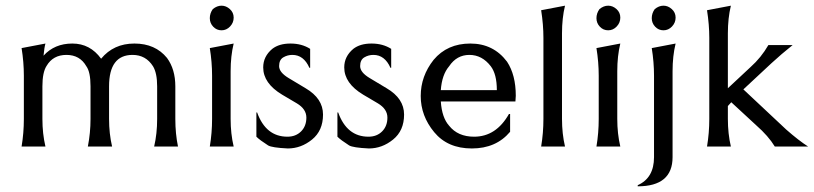

<svg xmlns="http://www.w3.org/2000/svg" viewBox="-20 -516 2865 676"><path d="M446.7 -322.7Q364 -322.7 364 -212V-97.3Q364 -45.3 374.7 0H289.3Q298.7 -48 298.7 -97.3V-212Q298.7 -262.7 284 -282.7Q261.3 -322.7 214 -322.7Q166.7 -322.7 144 -284Q129.3 -261.3 129.3 -212V-97.3Q129.3 -45.3 140 0H56Q64 -48 64 -97.3V-249.3Q64 -297.3 56 -346.7L140 -362.7Q136 -349.3 133.3 -320Q172 -362.7 234.7 -362.7Q297.3 -362.7 336 -309.3Q380 -362.7 453.3 -362.7Q526.7 -362.7 568 -312Q597.3 -272 597.3 -212V-97.3Q597.3 -45.3 606.7 0H522.7Q533.3 -45.3 533.3 -97.3V-212Q533.3 -258.7 518.7 -282.7Q493.3 -322.7 446.7 -322.7Z M718.7 0Q726.7 -48 726.7 -97.3V-249.3Q726.7 -297.3 718.7 -346.7L802.7 -362.7Q792 -318.7 792 -265.3V-97.3Q792 -45.3 802.7 0ZM760 -409.3Q742.7 -409.3 730.7 -422Q718.7 -434.7 718.7 -452Q718.7 -469.3 729.3 -484Q744 -496 760 -496Q776 -496 789.3 -484Q802.7 -472 802.7 -454Q802.7 -436 790 -422.7Q777.3 -409.3 760 -409.3Z M1069.3 -277.3Q1049.3 -322.7 1009.3 -322.7Q992 -322.7 977.3 -314Q962.7 -305.3 962.7 -283.3Q962.7 -261.3 996 -241.3L1056 -205.3Q1117.3 -169.3 1117.3 -112.7Q1117.3 -56 1078.7 -24.7Q1040 6.7 993.3 6.7Q937.3 4 924 -4Q894.7 -22.7 882.7 -34.7V-120H885.3Q916 -34.7 992 -34.7Q1021.3 -34.7 1040 -53.3Q1058.7 -72 1058.7 -102Q1058.7 -132 1025.3 -152L973.3 -182.7Q906.7 -222.7 906.7 -278.7Q906.7 -317.3 938.7 -344Q962.7 -362.7 1002.7 -362.7Q1042.7 -362.7 1072 -344V-277.3Z M1354.7 -277.3Q1334.7 -322.7 1294.7 -322.7Q1277.3 -322.7 1262.7 -314Q1248 -305.3 1248 -283.3Q1248 -261.3 1281.3 -241.3L1341.3 -205.3Q1402.7 -169.3 1402.7 -112.7Q1402.7 -56 1364 -24.7Q1325.3 6.7 1278.7 6.7Q1222.7 4 1209.3 -4Q1180 -22.7 1168 -34.7V-120H1170.7Q1201.3 -34.7 1277.3 -34.7Q1306.7 -34.7 1325.3 -53.3Q1344 -72 1344 -102Q1344 -132 1310.7 -152L1258.7 -182.7Q1192 -222.7 1192 -278.7Q1192 -317.3 1224 -344Q1248 -362.7 1288 -362.7Q1328 -362.7 1357.3 -344V-277.3Z M1776 -114.7V-52Q1726.7 6.7 1641.3 6.7Q1556 6.7 1508.7 -50.7Q1461.3 -108 1461.3 -178Q1461.3 -248 1506.7 -305.3Q1554.7 -362.7 1636 -362.7Q1717.3 -362.7 1765.3 -298.7Q1796 -252 1796 -178.7L1794.7 -158.7H1532Q1536 -101.3 1561.3 -73.3Q1592 -34.7 1649.3 -34.7Q1726.7 -34.7 1772 -114.7ZM1729.3 -198.7Q1729.3 -254.7 1708 -282.7Q1677.3 -322.7 1632.7 -322.7Q1588 -322.7 1561.3 -282.7Q1536 -253.3 1532 -198.7Z M1885.3 0Q1893.3 -48 1893.3 -97.3V-382.7Q1893.3 -429.3 1885.3 -480L1969.3 -496Q1958.7 -452 1958.7 -398.7V-97.3Q1958.7 -45.3 1969.3 0Z M2080 0Q2088 -48 2088 -97.3V-249.3Q2088 -297.3 2080 -346.7L2164 -362.7Q2153.3 -318.7 2153.3 -265.3V-97.3Q2153.3 -45.3 2164 0ZM2121.3 -409.3Q2104 -409.3 2092 -422Q2080 -434.7 2080 -452Q2080 -469.3 2090.7 -484Q2105.3 -496 2121.3 -496Q2137.3 -496 2150.7 -484Q2164 -472 2164 -454Q2164 -436 2151.3 -422.7Q2138.7 -409.3 2121.3 -409.3Z M2358.7 -362.7Q2348 -318.7 2348 -265.3V37.3Q2348 140 2225.3 140V136Q2282.7 110.7 2282.7 37.3V-249.3Q2282.7 -297.3 2274.7 -346.7ZM2316 -409.3Q2298.7 -409.3 2286.7 -422Q2274.7 -434.7 2274.7 -452Q2274.7 -469.3 2285.3 -484Q2300 -496 2316 -496Q2332 -496 2345.3 -484Q2358.7 -472 2358.7 -454Q2358.7 -436 2346 -422.7Q2333.3 -409.3 2316 -409.3Z M2469.3 0Q2477.3 -48 2477.3 -97.3V-382.7Q2477.3 -429.3 2469.3 -480L2553.3 -496Q2542.7 -452 2542.7 -398.7V-205.3L2622.7 -280Q2660 -313.3 2685.3 -357.3H2770.7Q2730.7 -325.3 2696 -293.3L2597.3 -201.3L2748 -60Q2792 -21.3 2825.3 0H2708Q2685.3 -37.3 2642.7 -74.7L2554.7 -156L2542.7 -142.7V-97.3Q2542.7 -45.3 2553.3 0Z"/></svg>

Font: Tenali Ramakrishna
Style: Regular
Weight: 400
Designer: Appaji Ambarisha Darbha
Foundry: Andhrapradesh Society for Knowledge Networks
Version: Version 1.0.5; ttfautohint (v1.2.25-373a) -l 7 -r 28 -G 50 -